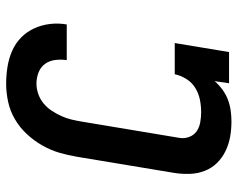

<svg xmlns="http://www.w3.org/2000/svg" viewBox="-96 -688 791 640"><g transform="rotate(90 300.0 -367.5)"><path d="M258 8Q230 8 202 3.5Q174 -1 149 -12Q124 -23 105 -41.5Q86 -60 74.5 -84.5Q63 -109 59.5 -137.5Q56 -166 61 -194H180Q177 -175 179.5 -155.5Q182 -136 192.5 -121.5Q203 -107 221 -100Q239 -93 258 -93Q275 -93 292.5 -99Q310 -105 324.5 -117Q339 -129 349 -144.5Q359 -160 366.5 -176.5Q374 -193 378 -210Q382 -227 385 -245L439 -569Q442 -586 436 -602Q430 -618 417 -627Q404 -636 387 -639Q370 -642 354 -642Q333 -642 312.5 -638Q292 -634 273.5 -623Q255 -612 243 -593Q231 -574 227 -554H123L153 -735H257L250 -687Q263 -702 279 -713.5Q295 -725 312.5 -731.5Q330 -738 348.5 -740.5Q367 -743 385 -743Q411 -743 436 -738.5Q461 -734 483.5 -723Q506 -712 523 -694.5Q540 -677 549 -654Q558 -631 559 -605Q560 -579 556 -553L502 -228Q497 -198 488.5 -169Q480 -140 464 -112Q448 -84 426 -60.5Q404 -37 376.5 -21Q349 -5 318.5 1.5Q288 8 258 8Z"/></g></svg>

Font: Iosevka Slab Extended Oblique
Style: Bold
Weight: 700
Width: 7
Italic angle: -9°
Monospace: yes
Designer: Belleve Invis
Foundry: Belleve Invis
Version: Version 11.1.1; ttfautohint (v1.8.3)